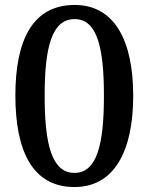

<svg xmlns="http://www.w3.org/2000/svg" viewBox="-20 -744 599 774"><path d="M280 10C442 10 517 -137 517 -358C517 -580 442 -724 281 -724C110 -724 42 -580 42 -359C42 -137 110 10 280 10ZM280 -47C189 -47 160 -162 160 -358C160 -554 189 -667 281 -667C371 -667 399 -554 399 -358C399 -162 371 -47 280 -47Z"/></svg>

Font: Noto Serif Yezidi Medium
Style: Regular
Weight: 500
Designer: Dalton Maag Ltd
Foundry: Dalton Maag Ltd
Version: Version 1.001